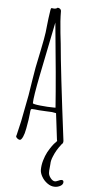

<svg xmlns="http://www.w3.org/2000/svg" viewBox="-60 -705 433 962"><g transform="rotate(5 156.5 -223.5)"><path d="M244 -13Q235 -86 233 -104L228 -144Q206 -149 178 -149L142 -151Q118 -154 107 -154Q101 -154 100 -149Q100 -146 99 -146L97 -126Q96 -108 86 -54Q81 -27 74 -12Q66 5 59 5Q53 5 46 -0.5Q39 -6 39 -12L40 -15L41 -18Q59 -89 71 -159L83 -221L95 -297Q95 -297 106 -363Q111 -390 124 -450Q138 -518 141 -543Q142 -546 145 -580Q149 -618 152 -636Q155 -662 158 -666H165Q168 -665 172 -665Q184 -665 190 -671Q197 -671 202.5 -666.5Q208 -662 208 -656Q208 -608 215 -546Q219 -514 221 -493Q232 -364 277 -9V-6Q277 4 269 9Q254 9 250 5.5Q246 2 244 -13ZM223 -171Q213 -315 185 -596L131 -329Q108 -214 108 -184Q108 -179 146 -175Q184 -171 213 -171ZM177 145Q177 122 184 98Q191 74 201 55Q224 15 239 2L246 -6L274 -2H276Q276 -2 268 11Q244 41 231 74Q222 95 222 112Q222 117 220 135L219 145V156Q219 169 230 183Q241 197 253 197Q257 197 269 192Q279 187 285 187Q295 187 295 197Q295 209 282 216.5Q269 224 253 224Q234 224 216 211Q198 198 187.5 179.5Q177 161 177 145Z"/></g></svg>

Font: Amatic SC
Style: Regular
Weight: 400
Designer: Multiple Designers
Foundry: Vernon Adams
Version: Version 2.505